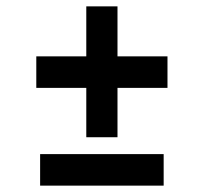

<svg xmlns="http://www.w3.org/2000/svg" viewBox="-20 -636 640 603"><path d="M494 -152H106V-53H494ZM251 -616V-459H94V-360H251V-205H349V-360H506V-459H349V-616Z"/></svg>

Font: Kode Mono SemiBold
Style: Regular
Weight: 600
Monospace: yes
Designer: Isa Ozler
Foundry: Kadena LLC
Version: Version 1.206;gftools[0.9.28]